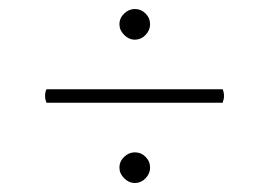

<svg xmlns="http://www.w3.org/2000/svg" viewBox="-20 -566 597 426"><path d="M245 -512Q245 -526 255.5 -536Q266 -546 279 -546Q293 -546 303 -536Q313 -526 313 -512Q313 -499 303 -488.5Q293 -478 279 -478Q266 -478 255.5 -488.5Q245 -499 245 -512ZM474 -368Q477 -361 477 -353Q477 -346 474 -338H83Q80 -346 80 -353Q80 -361 83 -368ZM245 -194Q245 -208 255.5 -218Q266 -228 279 -228Q293 -228 303 -218Q313 -208 313 -194Q313 -181 303 -170.5Q293 -160 279 -160Q266 -160 255.5 -170.5Q245 -181 245 -194Z"/></svg>

Font: Arima Madurai Thin
Style: Regular
Weight: 250
Designer: Joana Correia and Natanael Gama
Foundry: NDISCOVER
Version: Version 1.019; ttfautohint (v1.5) -l 7 -r 28 -G 50 -x 13 -D 